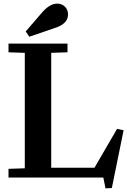

<svg xmlns="http://www.w3.org/2000/svg" viewBox="-20 -981 703 1061"><path d="M27 -48 117 -51V-689L27 -692V-740H353V-692L263 -689V-54H502L627 -269L663 -261L598 58L563 60L551 0H27ZM142 -778 122 -807 216 -916Q257 -961 296 -961Q322 -961 339 -944Q356 -927 356 -901Q356 -849 282 -826Z"/></svg>

Font: Minipax
Style: Bold
Weight: 600
Designer: Raphaël Ronot, Igor Stepanchenko (Cyrillic)
Foundry: steppetype
Version: Version 1.002